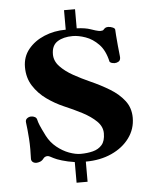

<svg xmlns="http://www.w3.org/2000/svg" viewBox="-58 -804 758 968"><g transform="rotate(-5 320.5 -320.0)"><path d="M290 116.2V11.7Q253.9 6.3 226.1 -2.2Q198.2 -10.7 185.5 -17.6Q173.3 -24.4 166.7 -27.3Q160.2 -30.3 154.3 -30.3Q150.4 -30.3 144.5 -28.1Q138.7 -25.9 134.3 -20Q126.5 -9.3 116 -5.4Q105.5 -1.5 97.2 -1.5Q85.9 -1.5 78.6 -7.6Q71.3 -13.7 71.3 -23.4Q71.3 -38.1 71.8 -50Q72.3 -62 72.3 -71.8Q72.3 -100.1 70.6 -125.5Q68.8 -150.9 66.7 -172.1Q64.5 -193.4 62.5 -208Q60.5 -222.2 70.1 -229.2Q79.6 -236.3 90.8 -236.3Q101.1 -236.3 109.6 -231.7Q118.2 -227.1 120.1 -217.3Q122.6 -205.6 129.4 -189Q136.2 -172.4 155.8 -133.3Q173.8 -98.6 203.4 -74.7Q232.9 -50.8 265.1 -38.8Q297.4 -26.9 323.2 -26.9Q356.9 -26.9 385.5 -34.2Q414.1 -41.5 431.4 -61.5Q448.7 -81.5 448.7 -120.1Q448.7 -154.3 420.9 -181.4Q393.1 -208.5 349.9 -231Q306.6 -253.4 259.3 -273.4Q215.3 -292.5 174.6 -321.5Q133.8 -350.6 107.7 -391.6Q81.5 -432.6 81.5 -486.8Q81.5 -539.1 112.5 -577.1Q143.6 -615.2 193.8 -636.2Q244.1 -657.2 302.7 -657.2V-755.9H358.4V-659.2Q401.4 -657.7 428.2 -648.2Q455.1 -638.7 466.8 -636.7Q470.2 -636.2 473.1 -636Q476.1 -635.7 478 -635.7Q489.3 -635.7 492.7 -640.4Q496.1 -645 502.9 -649.4Q508.8 -652.3 516.6 -652.3Q528.3 -652.3 539.8 -647.2Q551.3 -642.1 551.3 -635.3Q551.3 -629.4 553 -606.7Q554.7 -584 557.4 -555.2Q560.1 -526.4 563 -501Q563.5 -498.5 563.5 -494.1Q563.5 -479.5 554.2 -473.6Q544.9 -467.8 534.2 -467.8Q524.9 -467.8 517.1 -470.9Q509.3 -474.1 508.3 -478.5Q495.6 -535.2 465.3 -566.2Q435.1 -597.2 399.4 -609.6Q363.8 -622.1 334.5 -622.1Q287.1 -622.1 257.3 -603Q227.5 -584 227.5 -539.1Q227.5 -504.9 253.7 -477.3Q279.8 -449.7 320.1 -427.2Q360.4 -404.8 403.3 -385.7Q455.1 -362.8 500 -335.4Q544.9 -308.1 572.8 -271.7Q600.6 -235.4 600.6 -185.5Q600.6 -128.9 567.4 -83.5Q534.2 -38.1 476.6 -12Q418.9 14.2 345.7 14.2V116.2Z"/></g></svg>

Font: Gelasio
Style: Regular
Weight: 400
Designer: Eben Sorkin
Foundry: Eben Sorkin
Version: Version 1.008